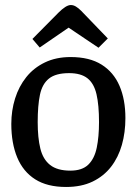

<svg xmlns="http://www.w3.org/2000/svg" viewBox="-20 -733 547 764"><path d="M243 11Q168 11 120 -19.5Q72 -50 48.5 -106.5Q25 -163 25 -240Q25 -293 40 -341Q55 -389 84.5 -426Q114 -463 158.5 -484.5Q203 -506 261 -506Q336 -506 384 -476Q432 -446 455.5 -391.5Q479 -337 479 -263Q479 -206 465 -156.5Q451 -107 422 -69.5Q393 -32 348.5 -10.5Q304 11 243 11ZM260 -54Q307 -54 331.5 -78Q356 -102 365 -145.5Q374 -189 374 -247Q374 -315 364 -358Q354 -401 328 -421.5Q302 -442 255 -442Q202 -442 175 -420.5Q148 -399 139 -356Q130 -313 130 -247Q130 -185 140.5 -142Q151 -99 179.5 -76.5Q208 -54 260 -54ZM372 -543 253 -623 138 -544 109 -578 213 -683Q227 -697 239.5 -705Q252 -713 262 -713Q272 -713 282 -707Q292 -701 303 -690L409 -580Z"/></svg>

Font: Faustina Light Medium
Style: Regular
Weight: 500
Version: Version 1.200